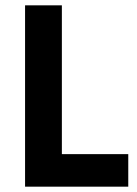

<svg xmlns="http://www.w3.org/2000/svg" viewBox="-20 -700 512 720"><path d="M461 -122H212V-680H74V0H461Z"/></svg>

Font: Sunflower
Style: Bold
Weight: 700
Designer: JIKJI
Foundry: JIKJI
Version: Version 1.00